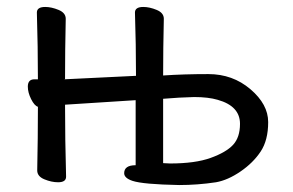

<svg xmlns="http://www.w3.org/2000/svg" viewBox="-20 -510 841 552"><path d="M469 -40Q541 -40 585.5 -56Q630 -72 650 -93.5Q670 -115 670 -154Q670 -205 606 -223Q579 -231 538 -231Q496 -230 449 -226V-41ZM495 22Q391 20 361 10Q337 2 337 -12Q337 -35 370 -35V-222L167 -209Q167 -109 170 -2Q170 14 147 14Q128 14 107.5 5.5Q87 -3 87 -20Q89 -114 89 -203Q79 -206 69.5 -225Q60 -244 60 -261Q60 -282 79 -282H89Q89 -375 86 -474Q86 -490 110 -490Q128 -490 148.5 -481.5Q169 -473 169 -456Q167 -365 167 -283L165 -282L371 -292Q371 -383 368 -474Q368 -490 392 -490Q410 -490 430.5 -481.5Q451 -473 451 -456Q449 -371 449 -293Q509 -297 579 -297Q649 -297 700 -253.5Q751 -210 751 -159Q751 -107 729.5 -74.5Q708 -42 671.5 -17Q635 8 601 14Q548 22 495 22Z"/></svg>

Font: ToneOZ-Pinyin-WenKai-Medium
Style: Medium
Weight: 700
Designer: Fontworks Inc.
Foundry: ToneOZ
Version: Version 0.240331